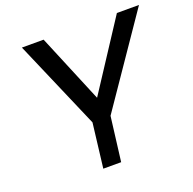

<svg xmlns="http://www.w3.org/2000/svg" viewBox="-127 -851 983 980"><g transform="rotate(-20 364.0 -361.5)"><path d="M728 -723 398 -241 368 0H271L300 -241L92 -723H210L365 -351L608 -723Z"/></g></svg>

Font: Josefin Sans
Style: Italic
Weight: 400
Italic angle: -7°
Designer: Santiago Orozco
Foundry: Typemade
Version: Version 2.000